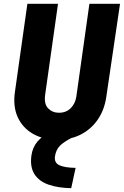

<svg xmlns="http://www.w3.org/2000/svg" viewBox="-20 -720 647 1003"><path d="M280 10Q207 10 153 -20.5Q99 -51 73 -107Q47 -163 58 -240L123 -700H283L216 -226Q209 -177 231.5 -154Q254 -131 288 -131Q326 -131 350 -155.5Q374 -180 379 -217L447 -700H607L535 -212Q525 -145 490.5 -95Q456 -45 402.5 -17.5Q349 10 280 10ZM352 263Q285 262 235 245Q185 228 160.5 190.5Q136 153 144 93Q156 5 251 -31L355 0Q313 21 292.5 42Q272 63 267 98Q263 131 291 143.5Q319 156 375 157Z"/></svg>

Font: Finlandica
Style: Bold Italic
Weight: 700
Italic angle: -8°
Designer: Niklas Ekholm, Juho Hiilivirta, Jaakko Suomalainen
Foundry: Helsinki Type Studio
Version: Version 1.064; ttfautohint (v1.8.4.7-5d5b)